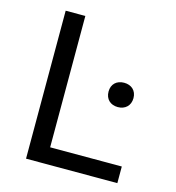

<svg xmlns="http://www.w3.org/2000/svg" viewBox="-108 -822 837 915"><g transform="rotate(15 310.0 -365.0)"><path d="M462 -350.5C498 -350.5 523.5 -373.5 523.5 -411C523.5 -448 498 -470.5 462 -470.5C425.5 -470.5 400.5 -448 400.5 -411C400.5 -373.5 425.5 -350.5 462 -350.5ZM103.5 0H554V-82H200.5V-730H103.5Z"/></g></svg>

Font: Monaspace Neon
Style: Regular
Weight: 400
Designer: Riley Cran & the Lettermatic Team
Foundry: Lettermatic
Version: Version 1.200 (Monaspace Neon)